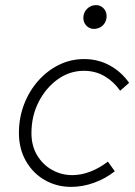

<svg xmlns="http://www.w3.org/2000/svg" viewBox="-20 -720 529 751"><path d="M258 11Q202 11 155.5 -15.5Q109 -42 81.5 -90Q54 -138 54 -200Q54 -259 74 -311.5Q94 -364 129.5 -404Q165 -444 211 -466.5Q257 -489 309 -489Q363 -489 408.5 -464.5Q454 -440 485 -396L450 -365Q425 -401 389 -422Q353 -443 308 -443Q252 -443 205.5 -409.5Q159 -376 131 -321Q103 -266 103 -199Q103 -150 125 -113Q147 -76 183.5 -55.5Q220 -35 263 -35Q298 -35 334 -49Q370 -63 402 -88L429 -50Q392 -21 347.5 -5Q303 11 258 11ZM347 -607Q330 -607 318 -619.5Q306 -632 306 -650Q306 -671 320.5 -685.5Q335 -700 356 -700Q373 -700 385 -687.5Q397 -675 397 -657Q397 -643 390.5 -631.5Q384 -620 372.5 -613.5Q361 -607 347 -607Z"/></svg>

Font: Red Hat Text
Style: Italic
Weight: 300
Italic angle: -12°
Designer: Pentagram, MCKL
Foundry: Pentagram, MCKL
Version: Version 1.023